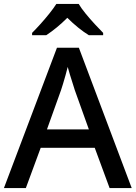

<svg xmlns="http://www.w3.org/2000/svg" viewBox="-20 -961 694 981"><path d="M540 0 464 -206H188L112 0H0L271 -717H383L653 0ZM362 -501Q359 -512 351.5 -534.5Q344 -557 337 -580.5Q330 -604 326 -619Q321 -599 314.5 -575.5Q308 -552 302 -532.5Q296 -513 292 -501L220 -300H434ZM382 -941Q395 -919 417.5 -891.5Q440 -864 464.5 -837.5Q489 -811 507 -793V-781H434Q408 -797 379.5 -820Q351 -843 324 -870Q297 -843 269.5 -820.5Q242 -798 216 -781H144V-793Q163 -812 186.5 -838Q210 -864 232 -891.5Q254 -919 268 -941Z"/></svg>

Font: Noto Sans Devanagari Medium
Style: Regular
Weight: 500
Version: Version 2.003